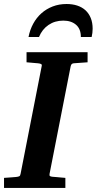

<svg xmlns="http://www.w3.org/2000/svg" viewBox="-35 -929 478 949"><path d="M329.1 -616.2Q321.3 -615.2 318.4 -611.1Q315.4 -606.9 314 -600.1L210 -69.8Q208.5 -61.5 211.9 -58.8Q215.3 -56.2 225.1 -55.2Q234.4 -54.7 244.6 -53.7Q253.4 -52.7 264.6 -51.8Q275.9 -50.8 288.1 -49.8V0H-15.1V-49.8Q-3.9 -50.8 6.6 -51.3Q17.1 -51.8 25.4 -52.7Q35.2 -53.7 43.9 -54.2Q55.2 -55.2 60.3 -57.9Q65.4 -60.5 66.9 -70.8L170.9 -601.1Q173.3 -609.9 168 -612.5Q162.6 -615.2 152.8 -616.2Q144 -616.7 134.8 -617.7Q126.5 -618.7 116.2 -619.4Q106 -620.1 96.2 -621.1V-670.9H397.9V-621.1ZM422.9 -787.1Q422.9 -776.9 421.6 -766.4Q420.4 -755.9 418 -746.1H364.7Q364.7 -786.1 340.8 -806.6Q316.9 -827.1 277.8 -827.1Q236.3 -827.1 204.8 -805.7Q173.3 -784.2 157.7 -746.1H106Q112.8 -781.7 129.2 -811.8Q145.5 -841.8 169.7 -863.3Q193.8 -884.8 225.3 -897Q256.8 -909.2 293.9 -909.2Q323.2 -909.2 346.9 -901.4Q370.6 -893.6 387.5 -878.2Q404.3 -862.8 413.6 -839.8Q422.9 -816.9 422.9 -787.1Z"/></svg>

Font: Charis SIL Phon
Style: Bold Italic
Weight: 700
Italic angle: -11°
Foundry: SIL International
Version: Version 5.000